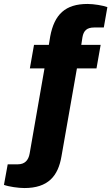

<svg xmlns="http://www.w3.org/2000/svg" viewBox="-105 -754 563 971"><path d="M18 197C138 197 189 137 206 36L284 -408H383L404 -527H306L312 -566C318 -599 334 -615 372 -615H420L438 -718C417 -726 370 -734 338 -734C225 -734 170 -681 149 -570L142 -527H67L46 -408H120L45 22C39 57 20 77 -15 77H-66L-85 181C-61 190 -12 197 18 197Z"/></svg>

Font: Archivo ExtraBold
Style: Italic
Weight: 800
Italic angle: -10°
Designer: Hector Gatti
Foundry: Omnibus-Type
Version: Version 2.001